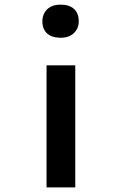

<svg xmlns="http://www.w3.org/2000/svg" viewBox="-20 -809 523 829"><path d="M181 0V-527H305V0ZM242 -646Q204 -646 183.5 -664.5Q163 -683 163 -717Q163 -749 184 -769Q205 -789 242 -789Q279 -789 299.5 -770.5Q320 -752 320 -717Q320 -686 299 -666Q278 -646 242 -646Z"/></svg>

Font: Lexend Peta Medium
Style: Regular
Weight: 500
Designer: Bonnie Shaver-Troup, Thomas Jockin
Foundry: Lexend
Version: Version 1.007